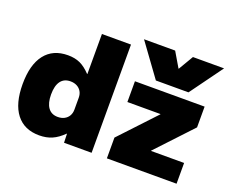

<svg xmlns="http://www.w3.org/2000/svg" viewBox="-126 -998 1461 1217"><g transform="rotate(20 604.5 -390.0)"><path d="M236 10Q135 10 81 -59.5Q27 -129 27 -260Q27 -391 81 -460.5Q135 -530 236 -530Q283 -530 318 -514Q353 -498 389 -460H391V-730H587V0H401L399 -60H397Q360 -23 322 -6.5Q284 10 236 10ZM307 -140Q332 -140 351 -150Q370 -160 380.5 -178Q391 -196 391 -220V-300Q391 -324 380.5 -342Q370 -360 351 -370Q332 -380 307 -380Q264 -380 241.5 -349.5Q219 -319 219 -260Q219 -202 241.5 -171Q264 -140 307 -140ZM653 -790H863L922 -690H924L983 -790H1193L1033 -570H813ZM690 0V-140L913 -378V-380H690V-520H1160V-380L937 -142V-140H1160V0Z"/></g></svg>

Font: M PLUS 2 Black
Style: Regular
Weight: 900
Designer: Coji Morishita
Foundry: UNDERFOREST DESIGN
Version: Version 1.001